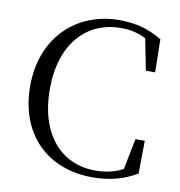

<svg xmlns="http://www.w3.org/2000/svg" viewBox="-84 -822 859 916"><g transform="rotate(10 345.5 -364.5)"><path d="M422 16C503 16 571 0 638 -40L640 -199H595L565 -49C523 -27 479 -18 431 -18C270 -18 151 -140 151 -364C151 -585 270 -709 435 -709C481 -709 519 -701 557 -681L587 -529H632L629 -689C565 -727 504 -745 422 -745C213 -745 56 -596 56 -362C56 -127 207 16 422 16Z"/></g></svg>

Font: Source Han Serif KR
Style: Regular
Weight: 400
Designer: Ryoko NISHIZUKA 西塚涼子 (kana & ideographs); Frank Grießhammer (Latin, Greek & Cyrillic); Wenlong ZHANG 张文龙 (bopomofo); San
Foundry: Adobe
Version: Version 2.001;hotconv 1.1.0;makeotfexe 2.6.0